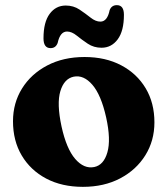

<svg xmlns="http://www.w3.org/2000/svg" viewBox="-20 -713 651 746"><path d="M308.5 -491.5Q390 -491.5 451 -459.2Q512 -427 546 -370Q580 -313 580 -237.5Q580 -166.5 544.8 -109.8Q509.5 -53 447 -20Q384.5 13 302 13Q220.5 13 159.5 -19.2Q98.5 -51.5 64.5 -108.8Q30.5 -166 30.5 -242Q30.5 -312.5 65.5 -369Q100.5 -425.5 163.2 -458.5Q226 -491.5 308.5 -491.5ZM346 -64Q383 -71.5 397.2 -121Q411.5 -170.5 392.5 -256.5Q373 -344 339 -383.5Q305 -423 266 -415Q229 -407 214.5 -358.8Q200 -310.5 219 -222Q238 -135 272.2 -95.5Q306.5 -56 346 -64ZM374.5 -527.5Q344.5 -527.5 321 -543.2Q297.5 -559 278 -574.8Q258.5 -590.5 240.5 -590.5Q213.5 -590.5 204 -546Q196.5 -526 176.5 -526Q149 -526 149 -564Q149 -627 173 -659.2Q197 -691.5 235.5 -691.5Q265.5 -691.5 289 -675.8Q312.5 -660 332 -644.5Q351.5 -629 370 -629Q397 -629 406 -673.5Q413.5 -693 434 -693Q461.5 -693 461.5 -655.5Q461.5 -592.5 437.2 -560Q413 -527.5 374.5 -527.5Z"/></svg>

Font: Fraunces 9pt Soft
Style: Bold
Weight: 700
Version: Version 1.000;[b76b70a41]